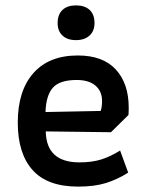

<svg xmlns="http://www.w3.org/2000/svg" viewBox="-20 -686 543 713"><path d="M194 -600Q194 -632 212 -649Q230 -666 262 -666Q295 -666 313 -649Q331 -632 331 -600Q331 -571 312.5 -554Q294 -537 262 -537Q230 -537 212 -554Q194 -571 194 -600ZM46 -231Q46 -349 104 -414.5Q162 -480 269 -480Q362 -480 410 -428Q458 -376 458 -286Q458 -268 457 -259L392 -195L150 -198Q152 -83 275 -83Q322 -83 356.5 -94Q391 -105 426 -127L456 -45Q417 -20 374 -6.5Q331 7 270 7Q156 7 101 -54.5Q46 -116 46 -231ZM354 -274Q359 -290 359 -311Q359 -347 334.5 -368Q310 -389 265 -389Q202 -389 176.5 -360.5Q151 -332 149 -270Z"/></svg>

Font: Athiti SemiBold
Style: Regular
Weight: 600
Designer: CadsonDemak Team
Foundry: CadsonDemak
Version: Version 1.033